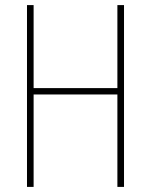

<svg xmlns="http://www.w3.org/2000/svg" viewBox="-20 -734 592 754"><path d="M467 0V-714H441V-388H112V-714H86V0H112V-363H441V0Z"/></svg>

Font: Noto Sans Devanagari Condensed Thin
Style: Regular
Weight: 100
Width: 3
Designer: Jelle Bosma - Monotype Design Team
Foundry: Monotype Imaging Inc.
Version: Version 2.004